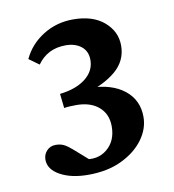

<svg xmlns="http://www.w3.org/2000/svg" viewBox="-61 -522 529 584"><g transform="rotate(-10 203.5 -230.0)"><path d="M199.7 -238.3 213.9 -253.4Q283.7 -252 322.8 -220.9Q361.8 -189.9 361.8 -137.7Q361.8 -101.1 337.6 -68.1Q313.5 -35.2 269.8 -14.2Q226.1 6.8 166.5 6.8Q113.8 6.8 79.6 -12.2Q45.4 -31.2 45.4 -61Q45.4 -77.1 56.2 -88.6Q66.9 -100.1 83.5 -100.1Q98.1 -100.1 108.6 -95Q119.1 -89.8 133.8 -77.1L187.5 -29.8L157.7 -43Q201.7 -31.7 231.7 -56.4Q261.7 -81.1 261.7 -126Q261.7 -164.1 236.1 -186.3Q210.4 -208.5 167 -208.5Q156.2 -208.5 146.7 -208Q137.2 -207.5 128.9 -206.1L124 -250.5Q174.3 -256.3 203.6 -279.3Q232.9 -302.2 232.9 -336.4Q232.9 -363.3 214.4 -378.2Q195.8 -393.1 166 -393.1Q109.9 -393.1 78.6 -349.1L47.4 -371.6Q67.9 -415 109.4 -440.9Q150.9 -466.8 202.1 -466.8Q262.7 -466.8 297.6 -436.8Q332.5 -406.7 332.5 -363.3Q332.5 -315.9 295.4 -284.9Q258.3 -253.9 199.7 -238.3Z"/></g></svg>

Font: Lateef SemiBold
Style: Regular
Weight: 600
Designer: SIL International
Foundry: SIL International
Version: Version 4.200